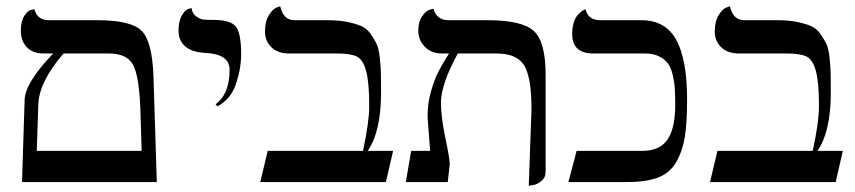

<svg xmlns="http://www.w3.org/2000/svg" viewBox="-20 -585 2749 617"><path d="M184.1 -413.1Q104 -320.3 103 -246.1L98.1 -100.1H435.1L431.2 -231Q427.2 -341.8 407.2 -377.4Q387.2 -413.1 330.1 -413.1ZM50.8 0 59.1 -263.2Q60.1 -318.4 150.9 -413.1H120.1Q85 -413.1 65.9 -433.6Q46.9 -454.1 46.9 -485.8Q46.9 -516.6 57.9 -533.7Q68.8 -550.8 80.1 -553.2L90.8 -555.2Q99.6 -520 138.2 -520H293.9Q401.9 -520 435.5 -485.6Q469.2 -451.2 473.1 -340.8L483.9 0Z M678.7 -243.2 672.9 -250Q717.8 -283.2 717.8 -360.8Q717.8 -411.6 638.7 -415Q597.7 -417 575.7 -435.5Q553.7 -454.1 553.7 -486.8Q553.7 -516.6 564.2 -534.9Q574.7 -553.2 585.4 -556.2L595.7 -559.1Q597.7 -541 610.8 -532Q624 -522.9 635 -522Q646 -521 667 -521Q720.2 -521 737.5 -500Q754.9 -479 754.9 -411.1Q754.9 -364.3 738.3 -315.2Q721.7 -266.1 678.7 -243.2Z M1034.2 -520Q1070.3 -520 1096.9 -514.4Q1123.5 -508.8 1141.4 -501Q1159.2 -493.2 1171.4 -475.6Q1183.6 -458 1190.4 -443.6Q1197.3 -429.2 1200.4 -399.7Q1203.6 -370.1 1204.1 -349.6Q1204.6 -329.1 1204.6 -289.1Q1204.6 -162.1 1161.6 -100.1H1243.2L1220.2 0H816.4L840.3 -100.1H1146.5Q1166.5 -192.9 1166.5 -243.2Q1166.5 -321.3 1156.5 -357.2Q1146.5 -393.1 1127 -403.1Q1107.4 -413.1 1063.5 -413.1H909.2Q873 -413.1 852.3 -433.1Q831.5 -453.1 831.5 -483.9Q831.5 -516.1 844 -536.1Q856.4 -556.2 868.2 -560.5L880.4 -564.9Q890.1 -520 927.2 -520Z M1679.2 12.2 1688 -233.9Q1688 -335.9 1664.6 -374.5Q1641.1 -413.1 1576.2 -413.1H1451.2Q1397.5 -314.9 1397 -255.9Q1397 -210 1411.1 -142.1Q1425.3 -74.2 1425.3 -58.1L1418.9 0H1284.2L1301.3 -100.1H1362.3Q1361.3 -114.3 1359.1 -141.1Q1356.9 -168 1355.5 -188Q1354 -208 1354 -211.9Q1354 -252.9 1365.2 -292Q1376.5 -331.1 1388.9 -355Q1401.4 -378.9 1422.9 -413.1H1401.4Q1366.2 -413.1 1345.2 -434.6Q1324.2 -456.1 1324.2 -486.8Q1324.2 -514.6 1336.2 -532.2Q1348.1 -549.8 1360.8 -553.7L1373 -557.1Q1382.8 -520 1422.4 -520H1548.3Q1658.2 -520 1695.8 -485.1Q1733.4 -450.2 1733.4 -344.2V-33.2Q1733.4 -14.2 1719.7 -3.2Q1706.1 7.8 1692.9 9.8Z M2149.9 -248Q2149.9 -280.3 2148.4 -301.8Q2147 -323.2 2141.4 -346.2Q2135.7 -369.1 2125.2 -382.6Q2114.7 -396 2096.7 -404.5Q2078.6 -413.1 2053.7 -413.1H1887.7Q1818.8 -413.1 1818.8 -475.1Q1818.8 -495.1 1823.2 -510.5Q1827.6 -525.9 1834.2 -533.9Q1840.8 -542 1846.9 -546.9Q1853 -551.8 1857.4 -553.7L1861.8 -555.2Q1869.6 -520 1909.7 -520H2042Q2118.2 -520 2153.1 -457Q2188 -394 2188 -265.1Q2188 -190.9 2180.9 -146Q2173.8 -101.1 2153.8 -65.4Q2133.8 -29.8 2095.7 -14.9Q2057.6 0 1995.6 0H1806.6L1833 -100.1H2043Q2100.1 -100.1 2125 -136.5Q2149.9 -172.9 2149.9 -248Z M2479.5 -520Q2515.6 -520 2542.2 -514.4Q2568.8 -508.8 2586.7 -501Q2604.5 -493.2 2616.7 -475.6Q2628.9 -458 2635.7 -443.6Q2642.6 -429.2 2645.8 -399.7Q2648.9 -370.1 2649.4 -349.6Q2649.9 -329.1 2649.9 -289.1Q2649.9 -162.1 2606.9 -100.1H2688.5L2665.5 0H2261.7L2285.6 -100.1H2591.8Q2611.8 -192.9 2611.8 -243.2Q2611.8 -321.3 2601.8 -357.2Q2591.8 -393.1 2572.3 -403.1Q2552.7 -413.1 2508.8 -413.1H2354.5Q2318.4 -413.1 2297.6 -433.1Q2276.9 -453.1 2276.9 -483.9Q2276.9 -516.1 2289.3 -536.1Q2301.8 -556.2 2313.5 -560.5L2325.7 -564.9Q2335.4 -520 2372.6 -520Z"/></svg>

Font: Linux Libertine
Style: Regular
Weight: 400
Designer: Philipp H. Poll
Foundry: Philipp H. Poll
Version: Version 5.3.0 ; ttfautohint (v0.9)